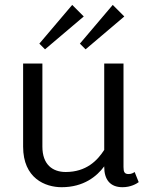

<svg xmlns="http://www.w3.org/2000/svg" viewBox="-20 -761 615 789"><path d="M490.8 -693.3 443.3 -740.8 308.3 -581.7 331.7 -558.3ZM324.2 -693.3 276.7 -740.8 141.7 -581.7 165 -558.3ZM550 -12.5 533.3 -54.2C528.3 -50.8 520.8 -45.8 508.3 -45.8C491.7 -45.8 487.5 -54.2 487.5 -75V-500H408.3V-145C380 -100.8 334.2 -54.2 250 -54.2C195.8 -54.2 154.2 -85 154.2 -158.3V-500H75V-158.3C75 -28.3 165.8 8.3 233.3 8.3C324.2 8.3 378.3 -36.7 408.3 -77.5V-75C408.3 -23.3 432.5 8.3 483.3 8.3C517.5 8.3 540.8 -5.8 550 -12.5Z"/></svg>

Font: BoonHome
Style: Book
Weight: 400
Designer: Sungsit Sawaiwan
Foundry: Sungsit Sawaiwan
Version: Version 0.2